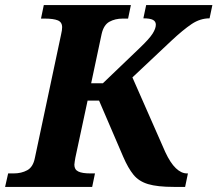

<svg xmlns="http://www.w3.org/2000/svg" viewBox="-52 -734 854 754"><path d="M-32 0 -20 -53H2Q32 -53 55 -65.5Q78 -78 85 -114L188 -599Q190 -607 191 -614.5Q192 -622 192 -627Q192 -647 175 -654Q158 -661 123 -661H109L120 -714H462L451 -661H430Q400 -661 377.5 -648.5Q355 -636 347 -600L306 -407H352L494 -543Q534 -581 547 -601.5Q560 -622 560 -637Q560 -650 548.5 -656Q537 -662 511 -662L522 -714H782L771 -662Q734 -662 700.5 -639.5Q667 -617 621 -574L468 -430L597 -137Q617 -94 638.5 -73.5Q660 -53 682 -53H686L675 0H631Q566 0 529.5 -11Q493 -22 472 -48Q451 -74 432 -118L337 -339H292L244 -115Q243 -108 241.5 -100Q240 -92 240 -87Q240 -68 255.5 -60.5Q271 -53 302 -53H321L310 0Z"/></svg>

Font: Noto Serif
Style: Bold Italic
Weight: 700
Italic angle: -12°
Designer: Monotype Design Team
Foundry: Monotype Imaging Inc.
Version: Version 2.013